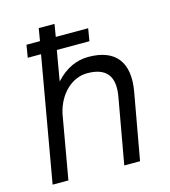

<svg xmlns="http://www.w3.org/2000/svg" viewBox="-108 -806 789 893"><g transform="rotate(-15 286.5 -360.0)"><path d="M35 0H111L165 -308C186 -399 251 -459 324 -459C415 -459 454 -413 436 -314L380 0H456L513 -318C538 -456 480 -531 349 -531C294 -531 240 -509 191 -455L216 -600H373L383 -660H227L237 -720H161L151 -660H86L76 -600H140Z"/></g></svg>

Font: Fixel Text 20240404
Style: Italic
Weight: 400
Width: 4
Italic angle: -10°
Designer: AlfaBravo + MacPaw
Foundry: Kyrylo Tkachov, Marchela Mozhyna, Serhii Makarenko, Maria Weinstein, Zakhar Kryvoshyya
Version: Version 1.211;Glyphs 3.2 (3225)